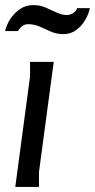

<svg xmlns="http://www.w3.org/2000/svg" viewBox="-22 -734 373 754"><path d="M131 0H38L96 -434V-491H189L131 -58ZM331 -702Q326 -678 312 -654.5Q298 -631 276.5 -615.5Q255 -600 228 -600Q200 -600 177.5 -610Q155 -620 134 -629.5Q113 -639 88 -639Q75 -639 64.5 -631Q54 -623 49 -612H-2Q4 -638 19.5 -661Q35 -684 57.5 -699Q80 -714 108 -714Q135 -714 157 -704.5Q179 -695 200 -685Q221 -675 240 -675Q253 -675 265 -682.5Q277 -690 281 -702Z"/></svg>

Font: Rosario Medium
Style: Italic
Weight: 500
Italic angle: -8.05°
Version: Version 1.201